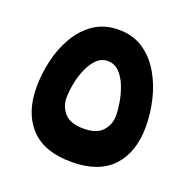

<svg xmlns="http://www.w3.org/2000/svg" viewBox="-106 -668 765 772"><g transform="rotate(20 277.0 -282.5)"><path d="M276.9 0Q160.2 0 101.6 -62.7Q43 -125.5 43 -235.8Q43 -292 56.4 -349.9Q69.8 -407.7 98.4 -456.5Q127 -505.4 171.1 -535.2Q215.3 -564.9 276.9 -564.9Q337.9 -564.9 382.1 -534.9Q426.3 -504.9 454.8 -456.1Q483.4 -407.2 497.1 -349.4Q510.7 -291.5 510.7 -235.8Q510.7 -125.5 452.1 -62.7Q393.6 0 276.9 0ZM276.9 -431.6Q250 -431.6 230 -411.6Q210 -391.6 196.8 -360.8Q183.6 -330.1 177.2 -296.6Q170.9 -263.2 170.9 -235.8Q170.9 -198.2 195.8 -170.4Q220.7 -142.6 276.9 -142.6Q333 -142.6 357.9 -170.4Q382.8 -198.2 382.8 -235.8Q382.8 -261.7 377 -295.2Q371.1 -328.6 358.6 -359.9Q346.2 -391.1 325.9 -411.4Q305.7 -431.6 276.9 -431.6Z"/></g></svg>

Font: Vazirmatn RD UI ExtraBold
Style: Regular
Weight: 800
Designer: Saber Rastikerdar
Foundry: Saber Rastikerdar
Version: Version 33.003